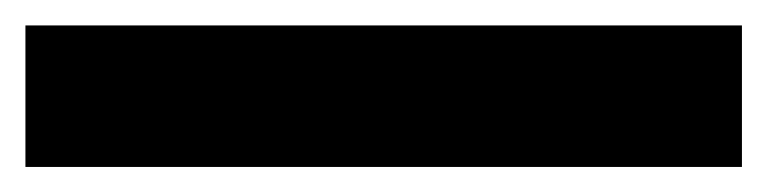

<svg xmlns="http://www.w3.org/2000/svg" viewBox="-20 64 603 151"><path d="M563.5 195.3V84H0V195.3Z"/></svg>

Font: Namkio Khamti Book
Style: Bold
Weight: 800
Designer: Debbi Hosken
Foundry: SIL International
Version: Version 3.917